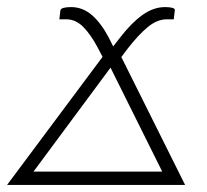

<svg xmlns="http://www.w3.org/2000/svg" viewBox="-48 -522 583 542"><path d="M-28 0 241.5 -361.5 229 -385.5Q209 -423.5 187.5 -445.5Q166 -467.5 139 -467.5H119.5L122.5 -493Q123.5 -497.5 131.5 -499.8Q139.5 -502 152.5 -502Q185 -502 211 -479.8Q237 -457.5 259 -416L271.5 -391L291 -416Q323 -457.5 354.2 -479.8Q385.5 -502 418 -502Q431 -502 438.8 -499.8Q446.5 -497.5 445.5 -493L442.5 -467.5H423Q395.5 -467.5 369 -445.5Q342.5 -423.5 313 -385.5L294.5 -361L474.5 0ZM46.5 -37.5H410L264 -331Z"/></svg>

Font: Lato Light
Style: Italic
Weight: 300
Italic angle: -7°
Designer: Lukasz Dziedzic
Foundry: tyPoland Lukasz Dziedzic
Version: Version 2.007; 2014-02-27